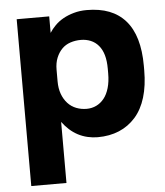

<svg xmlns="http://www.w3.org/2000/svg" viewBox="-53 -590 721 837"><g transform="rotate(-5 307.5 -171.5)"><path d="M50 200H204V-67.2Q218 -48.2 234.9 -32.9Q251.8 -17.7 271.5 -7.3Q291.2 3 313.2 8.1Q335.2 13.2 357.2 13.2Q409.5 13.2 451.1 -4.3Q492.7 -21.8 522.9 -55.8Q553.2 -89.8 568.8 -141.3Q584.5 -192.8 584.5 -260V-280Q584.5 -345.5 570 -395.1Q555.5 -444.7 526.5 -477.7Q497.5 -510.7 455.5 -526.9Q413.5 -543.2 357.2 -543.2Q326.8 -543.2 300.8 -535.8Q274.8 -528.5 254.3 -517Q233.7 -505.5 218 -489.7Q202.3 -473.8 192.3 -457.8V-530H50ZM320.2 -114.2Q296.2 -114.2 274.8 -122.5Q253.3 -130.8 237.5 -148Q221.7 -165.2 212.8 -189.5Q204 -213.8 204 -244.5V-295.5Q204 -325.3 213.2 -347.7Q222.3 -370 237.6 -385.7Q252.8 -401.3 274.7 -408.6Q296.5 -415.8 320.2 -415.8Q343.8 -415.8 363.7 -407.5Q383.7 -399.2 397.9 -382.3Q412.2 -365.5 419.5 -340.4Q426.8 -315.3 426.8 -280V-260Q426.8 -224 418.7 -196.4Q410.7 -168.8 396.2 -150.8Q381.8 -132.8 362.2 -123.5Q342.7 -114.2 320.2 -114.2Z"/></g></svg>

Font: Golos Text VF
Style: Regular
Weight: 400
Designer: A.Korolkova, Vitaly Kuzmin
Foundry: ParaType Ltd
Version: Version 2.005